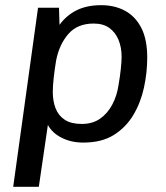

<svg xmlns="http://www.w3.org/2000/svg" viewBox="-20 -541 640 742"><path d="M31 181 127 -511H208L210 -445Q237 -482 276.5 -501.5Q316 -521 371 -521Q423 -521 463 -499.5Q503 -478 526 -433.5Q549 -389 549 -318Q549 -261 536.5 -203Q524 -145 495.5 -97Q467 -49 420 -19.5Q373 10 302 10Q255 10 218.5 -8.5Q182 -27 165 -58L130 181ZM296 -62Q338 -62 367 -82.5Q396 -103 414 -137Q432 -171 438 -212Q444 -246 447 -275.5Q450 -305 450 -321Q450 -358 438 -387Q426 -416 402.5 -433Q379 -450 342 -450Q279 -450 244 -409.5Q209 -369 197 -308Q191 -272 187.5 -240Q184 -208 184 -186Q184 -150 195 -122Q206 -94 230.5 -78Q255 -62 296 -62Z"/></svg>

Font: Chivo Mono
Style: Italic
Weight: 400
Italic angle: -8.05°
Monospace: yes
Version: Version 1.008